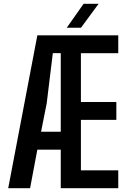

<svg xmlns="http://www.w3.org/2000/svg" viewBox="-20 -985 666 1005"><path d="M23 0 175.5 -800H599V-706.5H403.5V-451H589V-357.5H403.5V-93.5H599V0H298V-201.5H175.5L137.5 0ZM195 -295.5H298V-707H256.5L224.5 -444.5ZM329.5 -840 417.5 -965H496L404 -840Z"/></svg>

Font: Big Shoulders Medium
Style: Regular
Weight: 500
Designer: Patric King
Foundry: XO Type Co
Version: Version 2.002